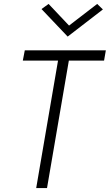

<svg xmlns="http://www.w3.org/2000/svg" viewBox="-20 -956 558 976"><path d="M331 -826 227 -936 191 -910 324 -770 503 -908 474 -936ZM96 -648H275L164 0H219L330 -648H509L518 -700H106Z"/></svg>

Font: Jost Light
Style: Italic
Weight: 300
Italic angle: -5°
Version: Version 3.710